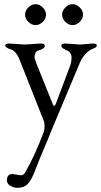

<svg xmlns="http://www.w3.org/2000/svg" viewBox="-20 -613 483 918"><path d="M293 -578Q308 -593 327 -593Q346 -593 361.5 -577.5Q377 -562 377 -543Q377 -524 361.5 -508.5Q346 -493 327 -493Q308 -493 292.5 -508.5Q277 -524 277 -543Q277 -562 293 -578ZM116 -578Q131 -593 150 -593Q169 -593 184.5 -577.5Q200 -562 200 -543Q200 -524 184.5 -508.5Q169 -493 150 -493Q131 -493 115.5 -508.5Q100 -524 100 -543Q100 -562 116 -578ZM364 -400 423 -405Q443 -405 443 -396Q443 -386 424 -380Q405 -373 388 -354Q371 -335 361 -311L225 13Q224 14 220.5 24Q217 34 209 53Q193 90 170 146Q155 183 142.5 215Q130 247 113 266Q96 285 64 285Q45 285 29 275Q13 265 13 249Q13 219 40 219L80 225Q91 225 99 214Q122 174 145 124.5Q168 75 190 16Q193 7 193 -9Q193 -27 189 -36L73 -329Q56 -371 28 -378Q5 -386 5 -396Q5 -405 25 -405L98 -400L174 -405Q194 -405 194 -394Q194 -380 165 -372Q145 -366 145 -340Q145 -333 153 -312L232 -116Q235 -107 239 -107Q243 -107 247 -117L314 -295Q322 -314 322 -338Q322 -363 298 -373Q273 -383 273 -394Q273 -405 293 -405Z"/></svg>

Font: Benne
Style: Regular
Weight: 400
Designer: John-Daniel Harrington
Version: Version 1.001